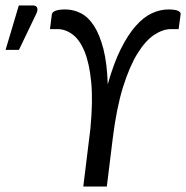

<svg xmlns="http://www.w3.org/2000/svg" viewBox="-78 -681 679 701"><path d="M0 0ZM312 0H226.1L252 -210.9Q261.7 -311 255.1 -380.4Q248.5 -449.7 230.7 -492.9Q212.9 -536.1 186.8 -555.4Q160.6 -574.7 132.3 -574.7H104.5L111.3 -628.9Q112.8 -637.2 125 -641.8Q137.2 -646.5 160.6 -646.5Q190.4 -646.5 217.5 -632.6Q244.6 -618.7 265.4 -586.4Q286.1 -554.2 299.6 -502Q313 -449.7 315.4 -373Q336.9 -449.7 363 -502Q389.2 -554.2 417.7 -586.4Q446.3 -618.7 476.6 -632.6Q506.8 -646.5 536.6 -646.5Q560.1 -646.5 571.3 -641.8Q582.5 -637.2 581.5 -628.9L574.2 -574.7H546.4Q516.6 -574.7 484.9 -553.7Q453.1 -532.7 424.1 -485.8Q395 -439 371.3 -363.5Q347.7 -288.1 334 -178.7ZM-57.6 -499 -9.3 -661.1H42Q54.2 -661.1 57.6 -652.8Q61 -644.5 54.7 -631.3L-8.8 -499Z"/></svg>

Font: Carlito
Style: Italic
Weight: 400
Italic angle: -7°
Designer: Lukasz Dziedzic
Foundry: tyPoland Lukasz Dziedzic
Version: Version 1.104